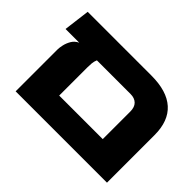

<svg xmlns="http://www.w3.org/2000/svg" viewBox="-119 -850 1091 1091"><g transform="rotate(45 427.0 -304.5)"><path d="M567 -609Q692 -609 755.5 -552Q819 -495 819 -382V0H85V-336Q85 -351 90 -373.5Q95 -396 107.5 -417.5Q120 -439 145 -451H35L55 -609ZM627 -158V-379Q627 -415 608.5 -433Q590 -451 558 -451H287Q280 -435 278.5 -418Q277 -401 277 -384V-158Z"/></g></svg>

Font: Noto Sans Hebrew Thin Black
Style: Regular
Weight: 900
Version: Version 3.001